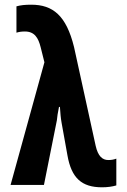

<svg xmlns="http://www.w3.org/2000/svg" viewBox="-20 -787 540 817"><path d="M414 10C438 10 458 7 475 2V-112C465 -108 454 -106 441 -106C416 -106 397 -122 387 -167L295 -587C262 -721 205 -767 113 -767C86 -767 68 -765 50 -760V-648C60 -651 70 -653 86 -653C127 -653 143 -626 153 -586L169 -522L25 0H167L222 -275C223 -287 226 -309 231 -332H235C237 -305 238 -287 242 -265L267 -126C284 -29 328 10 414 10Z"/></svg>

Font: Noto Sans Mono ExtraCondensed ExtraBold
Style: Regular
Weight: 800
Width: 2
Designer: Monotype Design Team
Foundry: Monotype Imaging Inc.
Version: Version 2.014